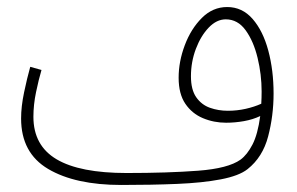

<svg xmlns="http://www.w3.org/2000/svg" viewBox="-20 -505 845 546"><path d="M325 21Q194 21 117 -24.5Q40 -70 40 -168Q40 -202 48.5 -242.5Q57 -283 66 -315L98 -306Q90 -279 82.5 -243Q75 -207 75 -173Q75 -91 141 -52Q207 -13 340 -13Q457 -13 543 -19.5Q629 -26 664 -51Q683 -65 698 -94Q713 -123 720 -175Q699 -165 673.5 -160.5Q648 -156 623 -156Q588 -156 557 -169Q526 -182 507 -210Q488 -238 488 -284Q488 -330 505.5 -376.5Q523 -423 554 -454Q585 -485 626 -485Q669 -485 698.5 -451Q728 -417 743 -361Q758 -305 758 -239Q758 -176 742.5 -117Q727 -58 684 -24Q660 -5 608 5Q556 15 483.5 18Q411 21 325 21ZM523 -288Q523 -250 538 -228.5Q553 -207 577 -198.5Q601 -190 628 -190Q654 -190 678.5 -195.5Q703 -201 723 -210Q724 -227 724 -245Q724 -293 712.5 -340.5Q701 -388 678.5 -419Q656 -450 622 -450Q596 -450 573.5 -426.5Q551 -403 537 -366Q523 -329 523 -288Z"/></svg>

Font: Noto Sans Arabic Cond ExtLt
Style: Regular
Weight: 200
Width: 3
Designer: Monotype Design Team, Nadine Chahine, Nizar Qandah and Khaled Hosny
Foundry: Monotype Imaging Inc.
Version: Version 2.012; ttfautohint (v1.8.4.7-5d5b)